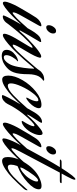

<svg xmlns="http://www.w3.org/2000/svg" viewBox="622 -1526 901 2244"><g transform="rotate(90 1073.0 -404.5)"><path d="M138 -97Q21 13 -12 13Q-29 13 -29 -10Q-29 -33 -11 -77Q7 -121 25 -154L43 -186Q119 -319 158 -377Q175 -402 201.5 -419.5Q228 -437 251 -437Q259 -437 259 -430Q259 -425 252 -411Q240 -389 193 -306Q146 -223 137 -206Q96 -134 96 -110Q96 -101 102 -101Q112 -101 166 -151Q208 -193 277 -272Q280 -275 282 -275Q284 -275 284 -271Q284 -252 269 -234Q195 -152 138 -97ZM271 -494Q246 -494 246 -524Q246 -552 267 -580.5Q288 -609 313 -609Q343 -609 343 -575Q343 -547 320 -520.5Q297 -494 271 -494Z M517 -97Q400 13 363 13Q346 13 346 -5Q346 -16 351 -32.5Q356 -49 363.5 -65.5Q371 -82 378 -96Q385 -110 392 -122Q399 -134 399 -135Q414 -162 444 -210.5Q474 -259 492 -290.5Q510 -322 510 -329Q510 -334 505 -334L491 -329Q445 -296 381 -226.5Q317 -157 276 -104L235 -52Q222 -33 212 -21Q202 -9 183.5 2.5Q165 14 146 14Q132 14 132 6Q132 -2 151 -40.5Q170 -79 189 -114L208 -148L306 -320Q321 -345 330.5 -358.5Q340 -372 357 -392.5Q374 -413 393.5 -423Q413 -433 435 -435Q443 -435 443 -428Q443 -422 440 -418Q417 -382 369.5 -299Q322 -216 309 -191Q306 -185 306 -182Q306 -180 308 -180Q310 -180 318 -186Q337 -208 367.5 -241Q398 -274 471 -340.5Q544 -407 591 -430Q602 -435 612 -435Q626 -435 626 -419Q618 -372 549 -258Q473 -133 473 -110Q473 -102 480 -102Q485 -102 491.5 -105.5Q498 -109 506 -115.5Q514 -122 519.5 -127Q525 -132 534 -140.5Q543 -149 545 -151Q587 -193 656 -272Q659 -275 661 -275Q663 -275 663 -271Q663 -252 648 -234Q574 -152 517 -97Z M797 -114Q779 -65 740 -31.5Q701 2 667.5 14Q634 26 607 26Q534 26 534 -31Q534 -89 598 -136Q628 -158 663 -165Q668 -165 668 -161Q668 -159 666 -157Q641 -138 618.5 -98Q596 -58 596 -28Q596 2 621 2Q641 2 660.5 -14.5Q680 -31 690 -48L700 -64Q720 -96 733.5 -166Q747 -236 751 -290L754 -344Q754 -352 751 -352L747 -350L648 -234Q637 -221 633 -221Q628 -221 628 -228Q628 -241 635 -248L644 -259Q758 -387 774 -414Q789 -437 818 -454Q846 -470 884 -470Q894 -470 894 -462Q894 -457 886 -453Q883 -452 878.5 -448.5Q874 -445 862.5 -432Q851 -419 842 -402Q833 -385 826 -354.5Q819 -324 819 -287Q819 -172 797 -114Z M1078 -97Q1033 -54 976.5 -16.5Q920 21 881 21Q835 21 835 -50Q835 -125 888 -216.5Q941 -308 1022.5 -373Q1104 -438 1177 -438Q1216 -438 1216 -409Q1216 -359 1151 -296Q1145 -290 1125 -275Q1105 -260 1097 -260Q1092 -260 1092 -265L1095 -274Q1135 -345 1135 -382Q1135 -402 1122 -402Q1091 -402 1043.5 -341.5Q996 -281 961 -203.5Q926 -126 926 -81Q926 -45 952 -45Q997 -45 1065 -110Q1118 -159 1217 -272Q1220 -275 1222 -275Q1224 -275 1224 -271Q1224 -252 1209 -234Q1135 -152 1078 -97Z M1373 -207Q1365 -207 1365 -213Q1365 -216 1368 -221Q1427 -313 1427 -347Q1427 -356 1420 -356Q1390 -356 1279 -220Q1246 -178 1217.5 -133Q1189 -88 1178 -64L1166 -41Q1154 -17 1129 3.5Q1104 24 1077 24Q1063 24 1063 17Q1063 11 1071.5 -8Q1080 -27 1092 -50Q1104 -73 1116 -95Q1128 -117 1136 -132L1145 -147L1250 -330Q1311 -445 1378 -445Q1387 -445 1387 -438Q1387 -429 1343.5 -363.5Q1300 -298 1293 -280Q1291 -274 1291 -273Q1291 -271 1293 -271Q1295 -271 1300 -276Q1375 -361 1459 -427Q1464 -432 1481 -441.5Q1498 -451 1511 -451Q1530 -451 1530 -418Q1530 -382 1506 -332Q1482 -282 1441 -244L1437 -240Q1433 -237 1428.5 -233.5Q1424 -230 1417 -225Q1410 -220 1403 -216.5Q1396 -213 1388 -210Q1380 -207 1373 -207Z M1552 -97Q1435 13 1402 13Q1385 13 1385 -10Q1385 -33 1403 -77Q1421 -121 1439 -154L1457 -186Q1533 -319 1572 -377Q1589 -402 1615.5 -419.5Q1642 -437 1665 -437Q1673 -437 1673 -430Q1673 -425 1666 -411Q1654 -389 1607 -306Q1560 -223 1551 -206Q1510 -134 1510 -110Q1510 -101 1516 -101Q1526 -101 1580 -151Q1622 -193 1691 -272Q1694 -275 1696 -275Q1698 -275 1698 -271Q1698 -252 1683 -234Q1609 -152 1552 -97ZM1685 -494Q1660 -494 1660 -524Q1660 -552 1681 -580.5Q1702 -609 1727 -609Q1757 -609 1757 -575Q1757 -547 1734 -520.5Q1711 -494 1685 -494Z M1770 -151Q1812 -193 1881 -272Q1884 -275 1886 -275Q1888 -275 1888 -271Q1888 -252 1873 -234Q1799 -152 1742 -97Q1622 19 1583 19Q1569 19 1569 1Q1569 -20 1585 -62Q1601 -104 1617 -136L1633 -167Q1656 -208 1709 -307Q1762 -406 1811.5 -494Q1861 -582 1905 -653H1826Q1816 -653 1816 -658Q1816 -663 1824 -668Q1832 -673 1841 -673Q1863 -673 1918 -674Q1967 -751 2002 -796Q2033 -835 2045 -835Q2052 -835 2052 -826Q2052 -805 2014 -736L1980 -674H2083Q2092 -674 2092 -669Q2092 -653 2063 -653H1969Q1738 -215 1726 -194Q1684 -117 1684 -94Q1684 -87 1689 -87Q1703 -87 1770 -151Z M2061 -339Q2073 -364 2073 -383Q2073 -399 2063 -399Q2057 -399 2049.5 -395.5Q2042 -392 2038 -388L2033 -384Q2002 -357 1955.5 -285.5Q1909 -214 1909 -194Q1909 -190 1911 -190Q1917 -190 1937.5 -200Q1958 -210 1996.5 -247Q2035 -284 2061 -339ZM2016 -110Q2069 -159 2168 -272Q2171 -275 2173 -275Q2175 -275 2175 -271Q2175 -252 2160 -234Q2086 -152 2029 -97Q1987 -55 1929 -16.5Q1871 22 1833 22Q1787 22 1787 -42Q1787 -148 1865.5 -264Q1944 -380 2047 -421Q2090 -439 2125 -439Q2164 -439 2164 -408Q2164 -350 2082 -275Q2000 -200 1898 -161Q1894 -160 1891 -154Q1876 -113 1876 -81Q1876 -45 1903 -45Q1946 -45 2016 -110Z"/></g></svg>

Font: Aguafina Script
Style: Regular
Weight: 400
Designer: Angel Koziupa and Alejandro Paul
Foundry: Angel Koziupa and Alejandro Paul
Version: Version 1.000